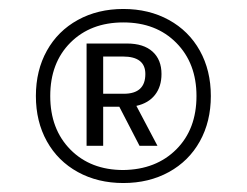

<svg xmlns="http://www.w3.org/2000/svg" viewBox="-20 -730 550 428"><path d="M450 -516Q450 -459 425.5 -415Q401 -371 356.5 -346.5Q312 -322 255 -322Q198 -322 153.5 -346.5Q109 -371 84.5 -415Q60 -459 60 -516Q60 -573 84.5 -617Q109 -661 153.5 -685.5Q198 -710 255 -710Q312 -710 356.5 -685.5Q401 -661 425.5 -617Q450 -573 450 -516ZM418 -516Q418 -589 373 -634.5Q328 -680 255 -680Q182 -680 137 -635Q92 -590 92 -516Q92 -442 137 -396.5Q182 -351 255 -351Q328 -352 373 -397Q418 -442 418 -516ZM284 -494 331 -405H291L246 -492H210V-405H173V-633H263Q300 -633 320 -615Q340 -597 340 -565Q340 -537 325.5 -518.5Q311 -500 284 -494ZM304 -565Q304 -604 254 -604H210V-521H256Q304 -521 304 -565Z"/></svg>

Font: Sarabun ExtraLight
Style: Regular
Weight: 275
Designer: Suppakit Chalermlarp | Katatrad Co.,Ltd.
Foundry: Cadson Demak Co.,Ltd.
Version: Version 1.000; ttfautohint (v1.6)